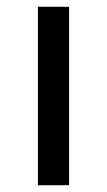

<svg xmlns="http://www.w3.org/2000/svg" viewBox="-20 -547 316 567"><path d="M184 0H92V-527H184Z"/></svg>

Font: Fira Sans
Style: Regular
Weight: 400
Designer: bBox Type GmbH & Carrois Corporate GbR & Edenspiekermann AG
Foundry: bBox Type GmbH & Carrois Corporate GbR & Edenspiekermann AG
Version: Version 4.301